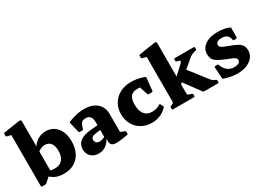

<svg xmlns="http://www.w3.org/2000/svg" viewBox="-31 -1476 2987 2199"><g transform="rotate(-30 1462.5 -376.0)"><path d="M58 -565H242V-94L130 8Q127 11 122.5 13Q118 15 113 15H68Q58 15 58 5ZM211 -109Q225 -101 247.5 -95.5Q270 -90 306 -90Q369 -90 402.5 -132Q436 -174 436 -248Q436 -312 408.5 -347Q381 -382 331 -382Q307 -382 281.5 -371Q256 -360 230 -340L219 -367Q242 -433 296.5 -473Q351 -513 417 -513Q479 -513 525 -482.5Q571 -452 596 -396.5Q621 -341 621 -266Q621 -179 589.5 -116Q558 -53 499.5 -19Q441 15 359 15Q300 15 256.5 -3.5Q213 -22 169 -66ZM58 -564V-716L77 -666L4 -684Q-5 -687 -5 -697V-723Q-5 -734 5 -734L211 -766Q228 -768 235 -764Q242 -760 242 -745V-564Z M822 14Q760 14 722 -23Q684 -60 684 -119Q684 -184 731.5 -221Q779 -258 876 -267L991 -277L987 -215L906 -204Q872 -200 856.5 -188Q841 -176 841 -152Q841 -129 856.5 -115Q872 -101 897 -101Q920 -101 936.5 -106.5Q953 -112 963 -119Q973 -126 977 -129L989 -117Q985 -97 972 -74.5Q959 -52 937.5 -31.5Q916 -11 887 1.5Q858 14 822 14ZM969 -314Q969 -363 949.5 -388Q930 -413 893 -413Q875 -413 859.5 -409Q844 -405 832 -391Q820 -377 811 -347L803 -320Q800 -310 791 -310H754Q744 -310 743 -320Q733 -355 725.5 -389Q718 -423 710 -455Q709 -463 717 -468Q753 -482 809.5 -497.5Q866 -513 928 -513Q1032 -513 1093 -460.5Q1154 -408 1154 -317V-162H969ZM1154 -162V-50L1134 -87L1209 -57Q1218 -53 1218 -43V-21Q1218 -11 1208 -9L1153 0Q1091 10 1053 9.5Q1015 9 997.5 -7.5Q980 -24 980 -59V-103L969 -111V-162Z M1528 14Q1451 14 1391.5 -19.5Q1332 -53 1298.5 -112.5Q1265 -172 1265 -250Q1265 -327 1301 -386.5Q1337 -446 1400.5 -479.5Q1464 -513 1548 -513Q1590 -513 1634 -504.5Q1678 -496 1720 -480Q1728 -474 1727 -466L1710 -300Q1708 -290 1699 -290H1655Q1646 -290 1642 -299L1599 -429L1654 -400Q1638 -404 1617 -406Q1596 -408 1573 -408Q1512 -408 1483.5 -374Q1455 -340 1455 -266Q1455 -211 1470.5 -173Q1486 -135 1516 -115Q1546 -95 1589 -95Q1620 -95 1647 -102.5Q1674 -110 1699 -127Q1707 -132 1712 -123L1729 -90Q1734 -82 1728 -73Q1691 -31 1639 -8.5Q1587 14 1528 14Z M1848 0V-565H2032V0ZM1807 0Q1798 0 1798 -10V-32Q1798 -42 1807 -46L1821 -51Q1840 -59 1844 -64.5Q1848 -70 1848 -88V-180H2032V-91Q2032 -70 2035.5 -65Q2039 -60 2057 -54L2088 -45Q2097 -41 2097 -32V-10Q2097 0 2087 0ZM1848 -564V-716L1867 -666L1794 -684Q1785 -687 1785 -697V-723Q1785 -734 1795 -734L2001 -766Q2018 -768 2025 -764Q2032 -760 2032 -745V-564ZM2222 0Q2212 0 2206 -8L2042 -230L2154 -335L2344 -90Q2356 -75 2367.5 -66Q2379 -57 2393 -51L2406 -46Q2415 -42 2415 -32V-10Q2415 0 2405 0ZM2013 -186 1988 -264 2142 -407Q2165 -428 2160.5 -437.5Q2156 -447 2133 -451L2118 -455Q2108 -456 2108 -466V-489Q2108 -498 2118 -498H2371Q2381 -498 2381 -488V-466Q2381 -456 2371 -454L2343 -447Q2324 -441 2311 -434Q2298 -427 2286 -418Z M2731 -307Q2793 -286 2828.5 -265Q2864 -244 2878.5 -218.5Q2893 -193 2893 -156Q2893 -105 2863.5 -67Q2834 -29 2781.5 -7Q2729 15 2660 15Q2602 15 2557 4.5Q2512 -6 2482 -17Q2473 -21 2473 -30L2464 -177Q2464 -186 2474 -188L2502 -189Q2512 -191 2516 -181L2522 -165Q2542 -119 2576.5 -93Q2611 -67 2659 -67Q2697 -67 2719 -80Q2741 -93 2741 -116Q2741 -129 2732 -139.5Q2723 -150 2699.5 -161.5Q2676 -173 2633 -189Q2566 -215 2528.5 -237Q2491 -259 2476.5 -286Q2462 -313 2462 -351Q2462 -425 2524.5 -469Q2587 -513 2692 -513Q2741 -513 2781 -504.5Q2821 -496 2844 -485Q2853 -481 2853 -471L2852 -350Q2852 -341 2842 -339L2812 -338Q2802 -337 2800 -347L2797 -359Q2790 -393 2766 -411.5Q2742 -430 2697 -430Q2662 -430 2641.5 -417Q2621 -404 2621 -381Q2621 -367 2630 -356.5Q2639 -346 2663 -334.5Q2687 -323 2731 -307Z"/></g></svg>

Font: Hahmlet ExtraBold
Style: Regular
Weight: 800
Designer: Minjoo Ham & Mark Frömberg
Foundry: hypertype
Version: Version 1.002